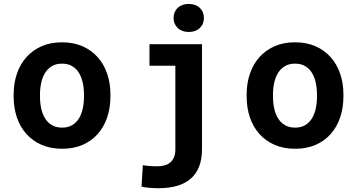

<svg xmlns="http://www.w3.org/2000/svg" viewBox="-20 -756 1840 989"><path d="M50.3 -269Q50.3 -326.7 66.9 -375.7Q83.5 -424.8 115.5 -460.9Q147.5 -497.1 193.6 -517.6Q239.7 -538.1 299.3 -538.1Q358.9 -538.1 405.3 -517.6Q451.7 -497.1 483.6 -460.9Q515.6 -424.8 532.2 -375.7Q548.8 -326.7 548.8 -269V-258.8Q548.8 -200.7 532.2 -151.6Q515.6 -102.5 483.9 -66.4Q452.1 -30.3 405.8 -10Q359.4 10.3 300.3 10.3Q240.7 10.3 194.1 -10Q147.5 -30.3 115.5 -66.4Q83.5 -102.5 66.9 -151.6Q50.3 -200.7 50.3 -258.8ZM186 -258.8Q186 -225.6 192.4 -196.5Q198.7 -167.5 212.4 -145.8Q226.1 -124 247.8 -111.3Q269.5 -98.6 300.3 -98.6Q330.1 -98.6 351.6 -111.3Q373 -124 386.5 -145.8Q399.9 -167.5 406.2 -196.5Q412.6 -225.6 412.6 -258.8V-269Q412.6 -301.3 406.2 -330.1Q399.9 -358.9 386.5 -380.9Q373 -402.8 351.6 -415.5Q330.1 -428.2 299.3 -428.2Q269 -428.2 247.6 -415.5Q226.1 -402.8 212.4 -380.9Q198.7 -358.9 192.4 -330.1Q186 -301.3 186 -269Z M750 -528.3H1020.5V12.2Q1020.5 64.9 1005.4 102.8Q990.2 140.6 961.4 165.3Q932.6 189.9 891.1 201.7Q849.6 213.4 796.4 213.4Q774.4 213.4 752 211.7Q729.5 210 709 205.1L715.8 94.7Q721.7 96.2 732.2 97.4Q742.7 98.6 753.7 99.4Q764.6 100.1 774.7 100.3Q784.7 100.6 789.6 100.6Q809.1 100.6 826.4 96.2Q843.8 91.8 856.2 81.5Q868.7 71.3 876 54.4Q883.3 37.6 883.3 12.2V-417.5H750ZM874 -663.6Q874 -679.2 879.6 -692.6Q885.3 -706.1 895.3 -715.6Q905.3 -725.1 919.7 -730.5Q934.1 -735.8 951.7 -735.8Q987.8 -735.8 1009 -715.6Q1030.3 -695.3 1030.3 -663.6Q1030.3 -631.8 1009 -611.6Q987.8 -591.3 951.7 -591.3Q934.1 -591.3 919.7 -596.7Q905.3 -602.1 895.3 -611.6Q885.3 -621.1 879.6 -634.5Q874 -647.9 874 -663.6Z M1250.5 -269Q1250.5 -326.7 1267.1 -375.7Q1283.7 -424.8 1315.7 -460.9Q1347.7 -497.1 1393.8 -517.6Q1439.9 -538.1 1499.5 -538.1Q1559.1 -538.1 1605.5 -517.6Q1651.9 -497.1 1683.8 -460.9Q1715.8 -424.8 1732.4 -375.7Q1749 -326.7 1749 -269V-258.8Q1749 -200.7 1732.4 -151.6Q1715.8 -102.5 1684.1 -66.4Q1652.3 -30.3 1606 -10Q1559.6 10.3 1500.5 10.3Q1440.9 10.3 1394.3 -10Q1347.7 -30.3 1315.7 -66.4Q1283.7 -102.5 1267.1 -151.6Q1250.5 -200.7 1250.5 -258.8ZM1386.2 -258.8Q1386.2 -225.6 1392.6 -196.5Q1398.9 -167.5 1412.6 -145.8Q1426.3 -124 1448 -111.3Q1469.7 -98.6 1500.5 -98.6Q1530.3 -98.6 1551.8 -111.3Q1573.2 -124 1586.7 -145.8Q1600.1 -167.5 1606.4 -196.5Q1612.8 -225.6 1612.8 -258.8V-269Q1612.8 -301.3 1606.4 -330.1Q1600.1 -358.9 1586.7 -380.9Q1573.2 -402.8 1551.8 -415.5Q1530.3 -428.2 1499.5 -428.2Q1469.2 -428.2 1447.8 -415.5Q1426.3 -402.8 1412.6 -380.9Q1398.9 -358.9 1392.6 -330.1Q1386.2 -301.3 1386.2 -269Z"/></svg>

Font: TypoPRO Roboto Mono
Style: Bold
Weight: 700
Designer: Google
Version: Version 2.000986; 2015; ttfautohint (v1.3)